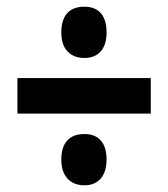

<svg xmlns="http://www.w3.org/2000/svg" viewBox="-20 -639 502 573"><path d="M32 -300V-406H430V-300ZM232 -86Q200 -86 181.5 -106Q163 -126 163 -163Q163 -200 180.5 -219.5Q198 -239 232 -239Q264 -239 281 -219.5Q298 -200 298 -163Q298 -126 280.5 -106Q263 -86 232 -86ZM232 -466Q200 -466 181.5 -485.5Q163 -505 163 -542Q163 -580 180.5 -599.5Q198 -619 232 -619Q264 -619 281 -599.5Q298 -580 298 -542Q298 -505 280.5 -485.5Q263 -466 232 -466Z"/></svg>

Font: Noto Sans Display ExtraCondensed
Style: Bold
Weight: 700
Width: 2
Designer: Monotype Design Team
Foundry: Monotype Imaging Inc.
Version: Version 2.003